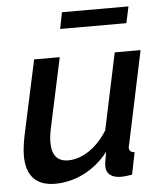

<svg xmlns="http://www.w3.org/2000/svg" viewBox="-52 -758 690 814"><g transform="rotate(-5 293.0 -351.0)"><path d="M228 -642H510L525 -712H242ZM28 -120C28 -35 69 10 150 10C235 10 317 -30 377 -106C370 -70 368 -56 368 -45C368 -12 392 5 432 5C444 5 458 3 478 0L497 -94C482 -95 474 -101 474 -115C474 -119 475 -124 477 -130L560 -523H450L381 -197C336 -124 272 -84 214 -84C169 -84 145 -111 145 -165C145 -182 147 -202 152 -225L216 -523H107L38 -203C32 -172 28 -144 28 -120Z"/></g></svg>

Font: FIGSv2-sans-serif SmBold Italic
Style: Regular
Weight: 600
Italic angle: -12°
Designer: Matt McInerney, Pablo Impallari, Rodrigo Fuenzalida
Foundry: Matt McInerney, Pablo Impallari, Rodrigo Fuenzalida
Version: Version 4.020;hotconv 1.0.109;makeotfexe 2.5.65596